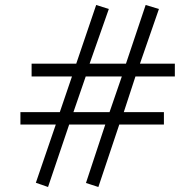

<svg xmlns="http://www.w3.org/2000/svg" viewBox="-20 -728 783 771"><path d="M324.2 -420.9 274.9 -277.8H419.9L469.2 -420.9ZM523.9 -420.9 477.1 -277.8H638.2V-228H459L375 22.9L325.2 6.8L402.8 -228H257.8L172.9 22.9L124 5.9L204.1 -228H62V-277.8H220.2L269 -420.9H106.9V-472.2H286.1L366.2 -708L417 -691.9L339.8 -472.2H485.8L564.9 -708L618.2 -691.9L542 -472.2H682.1V-420.9Z"/></svg>

Font: Charis SIL APac
Style: Regular
Weight: 400
Foundry: SIL International
Version: Version 5.000